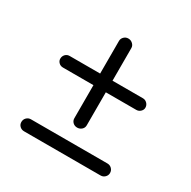

<svg xmlns="http://www.w3.org/2000/svg" viewBox="-135 -792 841 846"><g transform="rotate(30 285.5 -369.0)"><path d="M91 -77Q78 -77 69 -85.5Q60 -94 60 -107Q60 -120 69 -129Q78 -138 91 -138H480Q493 -138 502 -129Q511 -120 511 -107Q511 -95 502 -86Q493 -77 480 -77ZM285 -208Q272 -208 263 -216.5Q254 -225 254 -238V-631Q254 -643 263 -652Q272 -661 285 -661Q298 -661 307.5 -652Q317 -643 317 -631V-238Q317 -225 307.5 -216.5Q298 -208 285 -208ZM99 -406Q86 -406 77.5 -414.5Q69 -423 69 -434Q69 -447 77.5 -456Q86 -465 99 -465H472Q484 -465 493 -456Q502 -447 502 -434Q502 -423 493 -414.5Q484 -406 472 -406Z"/></g></svg>

Font: National Park Light
Style: Regular
Weight: 300
Designer: Andrea Herstowski, Ben Hoepner
Version: Version 1.009